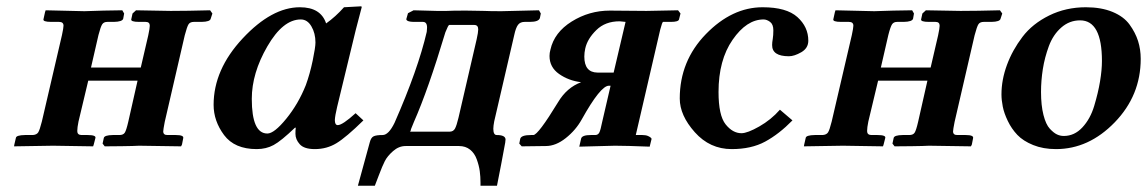

<svg xmlns="http://www.w3.org/2000/svg" viewBox="-20 -467 3668 614"><path d="M178.2 -355Q183.1 -377.9 183.1 -384.8Q183.1 -397 168.9 -397H144Q116.2 -397 119.1 -405.8L124 -428.2L126 -434.1L250 -431.2Q268.1 -432.1 311 -433.1Q354 -434.1 371.1 -434.1L377 -423.8L374 -407.2Q371.1 -397.5 344.2 -397H323.2Q312 -397 306.9 -389.4Q301.8 -381.8 294.9 -355L271 -251H430.2L454.1 -354Q459 -377 459 -384.8Q459 -397 445.8 -397H424.8Q397 -397 399.9 -405.8L403.8 -423.8L415 -434.1L525.9 -432.1Q577.6 -432.1 651.9 -434.1L659.2 -423.8L653.8 -407.2Q651.9 -397.5 625 -397H600.1Q587.9 -397 583 -389.4Q578.1 -381.8 570.8 -354L506.8 -77.1Q502 -52.2 502 -46.9Q502 -34.7 516.1 -35.2H542Q568.8 -35.2 565.9 -24.9L562 -4.9L559.1 1L424.8 -1Q408.7 0 369.9 0.5Q331.1 1 314.9 1L308.1 -7.8L312 -25.9Q314 -34.7 340.8 -35.2H361.8Q374 -35.2 378.9 -42.5Q383.8 -49.8 390.1 -77.1L419.9 -209H262.2L231 -78.1Q227.1 -59.1 227.1 -47.9Q227.1 -35.6 240.2 -35.2H259.8Q287.6 -35.2 285.2 -25.9L279.8 -4.9L277.8 1L149.9 -1Q132.8 -1 87.4 0Q42 1 24.9 1L25.9 -4.9L30.8 -25.9Q31.7 -34.7 60.1 -35.2H85Q97.2 -36.1 102.1 -43.5Q106.9 -50.8 113.8 -78.1Z M958 -194.8Q971.2 -231 980 -273.4Q988.8 -315.9 988.8 -331.1Q988.8 -360.8 975.8 -382.8Q962.9 -404.8 941.9 -404.8Q884.8 -404.8 835 -318.8Q785.2 -232.9 785.2 -150.9Q785.2 -40 835 -40Q856.9 -40 895.5 -87.4Q934.1 -134.8 958 -194.8ZM924.8 -39.1Q924.8 -52.2 925.8 -58.1L923.8 -59.1Q878.9 -16.1 855 -3.2Q831.1 9.8 800.8 9.8Q730 9.8 696.5 -35.2Q663.1 -80.1 663.1 -131.8Q663.1 -244.6 756.1 -344.2Q849.1 -443.8 939 -443.8Q1005.9 -443.8 1022.9 -392.1Q1052.7 -413.1 1080.1 -443.8L1134.8 -446.8Q1136.7 -446.8 1136.7 -443.8Q1114.3 -359.9 1105.5 -320.8L1058.1 -125Q1051.3 -96.2 1050.8 -83Q1050.8 -66.9 1060.1 -66.9Q1075.2 -66.9 1117.2 -105L1142.1 -82Q1086.9 -27.8 1055.9 -9Q1024.9 9.8 986.8 9.8Q952.6 9.8 938.7 -5.6Q924.8 -21 924.8 -39.1Z M1294.4 -54.2Q1293.5 -46.4 1290.5 -45.9H1417.5Q1429.7 -45.9 1435.1 -55.9Q1440.4 -65.9 1446.3 -90.8L1504.4 -341.8Q1509.3 -363.8 1509.3 -373Q1509.3 -387.2 1496.6 -387.2H1416.5Q1413.6 -387.2 1404.3 -363.8Q1349.1 -179.7 1303.7 -77.1Q1294.4 -55.2 1294.4 -54.2ZM1277.3 0Q1255.4 0 1237.1 16.1Q1218.8 32.2 1210.7 48.1Q1202.6 64 1191.7 93Q1180.7 122.1 1178.7 127H1124.5L1162.6 -12.2Q1166.5 -27.3 1175 -31.2Q1183.6 -35.2 1203.6 -35.2Q1222.7 -35.2 1241.7 -74.2Q1316.9 -245.1 1344.7 -365.2Q1344.7 -367.2 1345.2 -371.6Q1345.7 -376 1345.7 -378.9Q1345.7 -397 1332.5 -397H1305.7Q1297.9 -397 1291.7 -397.9Q1285.6 -398.9 1282.5 -400.9Q1279.3 -402.8 1279.3 -405.8L1284.7 -424.8L1302.7 -434.1Q1360.8 -432.1 1376.5 -432.1H1408.7Q1425.8 -433.1 1469.7 -433.1Q1481 -433.1 1500.7 -432.6Q1520.5 -432.1 1528.3 -432.1Q1546.4 -431.2 1583.5 -431.2L1703.6 -434.1L1709.5 -423.8L1706.5 -409.2Q1702.6 -397 1674.3 -397H1657.7Q1643.6 -397 1636.5 -387.5Q1629.4 -377.9 1624.5 -355L1560.5 -79.1Q1557.6 -64 1557.6 -55.2Q1557.6 -35.2 1568.4 -35.2Q1596.2 -35.2 1596.7 -21Q1596.7 -20 1596.2 -16.6Q1595.7 -13.2 1595.7 -11.2Q1591.8 10.7 1582.8 57.9Q1573.7 105 1569.3 127H1516.6V117.2Q1516.6 98.1 1514.2 80.1Q1511.7 62 1504.6 42.5Q1497.6 22.9 1483.2 11.5Q1468.8 0 1447.8 0Z M1942.4 -234.9 1980.5 -397Q1964.4 -398.9 1961.4 -398.9Q1915.5 -398.9 1887 -370.8Q1858.4 -342.8 1851.6 -312Q1848.6 -298.8 1848.6 -286.1Q1848.6 -235.4 1890.6 -234.9ZM1764.6 -140.1Q1792.5 -187 1838.4 -204.1Q1798.3 -209 1767.8 -230.5Q1737.3 -252 1737.3 -288.1Q1737.3 -297.9 1740.2 -308.1Q1752.4 -363.3 1808.3 -398.2Q1864.3 -433.1 1930.2 -433.1L2047.4 -432.1Q2062.5 -432.1 2098.4 -433.1Q2134.3 -434.1 2148.4 -434.1L2156.2 -423.8L2151.4 -404.8Q2149.4 -397 2125.5 -397H2100.6Q2097.7 -397 2091.3 -372.1L2023.4 -79.1L2013.2 -35.2H2034.2Q2045.4 -35.2 2052.5 -32Q2059.6 -28.8 2062 -25.9Q2064.5 -22.9 2063.5 -22L2057.6 2Q1982.4 -1 1946.3 -1L1832.5 2L1838.4 -23.9Q1841.3 -35.2 1869.6 -35.2H1883.3Q1892.1 -35.2 1896.2 -42.5Q1900.4 -49.8 1906.2 -79.1L1932.6 -192.9H1927.2Q1900.4 -192.9 1840.3 -85Q1821.3 -50.8 1789.3 -25.4Q1757.3 0 1725.6 0L1648.4 1L1640.6 -7.8L1643.6 -22.9Q1646.5 -35.2 1678.2 -35.2H1685.5Q1700.7 -35.2 1764.6 -140.1Z M2319.8 9.8Q2250 9.8 2201.9 -44.2Q2153.8 -98.1 2153.8 -151.9Q2153.8 -272 2237.3 -357.9Q2320.8 -443.8 2418.9 -443.8Q2495.1 -443.8 2530 -412.4Q2564.9 -380.9 2564.9 -336.9Q2564.9 -313 2542.5 -300Q2520 -287.1 2502.9 -287.1Q2448.7 -287.1 2449.2 -323.2Q2449.2 -331.1 2451.2 -342.5Q2453.1 -354 2453.1 -370.1Q2453.1 -389.2 2442.6 -397Q2432.1 -404.8 2421.9 -404.8Q2367.7 -404.8 2322.8 -339.8Q2277.8 -274.9 2277.8 -172.9Q2277.8 -97.7 2300.5 -69.3Q2323.2 -41 2351.1 -41Q2370.1 -41 2408 -62.5Q2445.8 -84 2474.1 -116.2L2514.2 -82Q2471.2 -38.1 2427 -14.2Q2382.8 9.8 2319.8 9.8Z M2704.1 -355Q2709 -377.9 2709 -384.8Q2709 -397 2694.8 -397H2669.9Q2642.1 -397 2645 -405.8L2649.9 -428.2L2651.9 -434.1L2775.9 -431.2Q2793.9 -432.1 2836.9 -433.1Q2879.9 -434.1 2897 -434.1L2902.8 -423.8L2899.9 -407.2Q2897 -397.5 2870.1 -397H2849.1Q2837.9 -397 2832.8 -389.4Q2827.6 -381.8 2820.8 -355L2796.9 -251H2956.1L2980 -354Q2984.9 -377 2984.9 -384.8Q2984.9 -397 2971.7 -397H2950.7Q2922.9 -397 2925.8 -405.8L2929.7 -423.8L2940.9 -434.1L3051.8 -432.1Q3103.5 -432.1 3177.7 -434.1L3185.1 -423.8L3179.7 -407.2Q3177.7 -397.5 3150.9 -397H3126Q3113.8 -397 3108.9 -389.4Q3104 -381.8 3096.7 -354L3032.7 -77.1Q3027.8 -52.2 3027.8 -46.9Q3027.8 -34.7 3042 -35.2H3067.9Q3094.7 -35.2 3091.8 -24.9L3087.9 -4.9L3085 1L2950.7 -1Q2934.6 0 2895.8 0.5Q2856.9 1 2840.8 1L2834 -7.8L2837.9 -25.9Q2839.8 -34.7 2866.7 -35.2H2887.7Q2899.9 -35.2 2904.8 -42.5Q2909.7 -49.8 2916 -77.1L2945.8 -209H2788.1L2756.8 -78.1Q2752.9 -59.1 2752.9 -47.9Q2752.9 -35.6 2766.1 -35.2H2785.6Q2813.5 -35.2 2811 -25.9L2805.7 -4.9L2803.7 1L2675.8 -1Q2658.7 -1 2613.3 0Q2567.9 1 2550.8 1L2551.8 -4.9L2556.6 -25.9Q2557.6 -34.7 2585.9 -35.2H2610.8Q2623 -36.1 2627.9 -43.5Q2632.8 -50.8 2639.6 -78.1Z M3309.1 -172.9Q3309.1 -129.9 3316.9 -99.4Q3324.7 -68.8 3337.2 -55.4Q3349.6 -42 3360.1 -37.1Q3370.6 -32.2 3381.8 -32.2Q3416 -32.2 3441.4 -59.6Q3466.8 -86.9 3479.2 -128.4Q3491.7 -169.9 3497.8 -206.5Q3503.9 -243.2 3503.9 -272Q3503.9 -401.9 3434.1 -401.9Q3399.9 -401.9 3373.8 -378.9Q3347.7 -356 3334.2 -319.6Q3320.8 -283.2 3314.9 -246.1Q3309.1 -209 3309.1 -172.9ZM3182.6 -165Q3182.6 -211.9 3200.2 -259.5Q3217.8 -307.1 3249.8 -349.1Q3281.7 -391.1 3335.2 -417.5Q3388.7 -443.8 3452.6 -443.8Q3501.5 -443.8 3537.6 -429Q3573.7 -414.1 3592.3 -388.4Q3610.8 -362.8 3619.4 -335.9Q3627.9 -309.1 3627.9 -278.8Q3627.9 -161.6 3544.9 -75.9Q3461.9 9.8 3356.9 9.8Q3315.9 9.8 3283.9 -3.2Q3252 -16.1 3233.4 -35.6Q3214.8 -55.2 3202.9 -80.1Q3190.9 -105 3186.8 -126Q3182.6 -147 3182.6 -165Z"/></svg>

Font: Linux Libertine O
Style: Semibold Italic
Weight: 600
Italic angle: -11.5°
Designer: Philipp H. Poll
Foundry: Philipp H. Poll
Version: Version 5.1.2